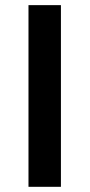

<svg xmlns="http://www.w3.org/2000/svg" viewBox="-20 -720 345 740"><path d="M89.8 -700.2H214.8V0H89.8Z"/></svg>

Font: Fivo Sans Modern Med
Style: Regular
Weight: 450
Designer: Alexander Slobzheninov
Foundry: Alexander Slobzheninov
Version: 1.0